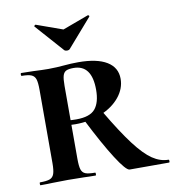

<svg xmlns="http://www.w3.org/2000/svg" viewBox="-76 -722 720 789"><g transform="rotate(-10 284.5 -327.0)"><path d="M260 0Q230 0 213 -1L145 -2L80 -1Q62 0 30 0Q28 0 28 -6Q28 -12 30 -12Q58 -12 71 -17Q84 -22 89 -36.5Q94 -51 94 -81V-387Q94 -417 89.5 -431Q85 -445 72 -450.5Q59 -456 32 -456Q29 -456 29 -462Q29 -468 32 -468L81 -467Q121 -465 145 -465Q164 -465 180 -466Q196 -467 208 -468Q241 -471 270 -471Q348 -471 389 -446Q430 -421 430 -374Q430 -333 401.5 -298Q373 -263 323.5 -242.5Q274 -222 215 -222Q183 -222 160 -226L159 -248Q184 -241 222 -241Q279 -241 301 -267.5Q323 -294 323 -347Q323 -451 247 -451Q226 -451 216 -446Q206 -441 202 -427.5Q198 -414 198 -385V-81Q198 -50 202.5 -36Q207 -22 219.5 -17Q232 -12 260 -12Q262 -12 262 -6Q262 0 260 0ZM566 0H402Q387 0 347 -62.5Q307 -125 253 -232L333 -253Q388 -160 427.5 -108Q467 -56 499.5 -34Q532 -12 566 -12Q569 -12 569 -6Q569 0 566 0ZM118 -647Q118 -649 120.5 -651.5Q123 -654 125 -653L234 -614L342 -654H343Q346 -654 347.5 -651.5Q349 -649 347 -647L245 -530Q241 -526 234 -526Q226 -526 222 -530L119 -646Q119 -646 118.5 -646.5Q118 -647 118 -647Z"/></g></svg>

Font: Cormorant Unicase
Style: Bold
Weight: 700
Designer: Christian Thalmann (Catharsis Fonts)
Foundry: Catharsis Fonts
Version: Version 4.000